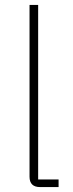

<svg xmlns="http://www.w3.org/2000/svg" viewBox="-20 -760 295 780"><path d="M143 0Q100 0 100 -42V-740H135V-31H218V0Z"/></svg>

Font: IBM Plex Sans KR ExtLt
Style: Regular
Weight: 200
Designer: Mike Abbink; Paul van der Laan; Pieter van Rosmalen; Wujin Sim; Chorong Kim; Dohee Lee;
Foundry: Sandoll Inc.
Version: Version 1.002